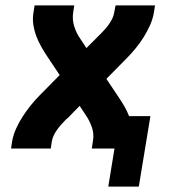

<svg xmlns="http://www.w3.org/2000/svg" viewBox="-20 -550 640 711"><path d="M494 141H381L404 0H320L324 -27Q329 -53 320.5 -78Q312 -103 298 -123L275 -158L232 -114Q231 -113 230 -112Q229 -111 227 -110Q226 -109 225 -108Q224 -107 223 -106Q223 -106 223 -106Q223 -106 223 -106Q223 -106 223 -106Q223 -106 223 -106L222 -105Q214 -97 206 -88Q198 -79 191 -69Q184 -59 179 -48.5Q174 -38 172 -27L168 0H21L25 -27Q29 -50 39.5 -73.5Q50 -97 64 -118.5Q78 -140 94 -160Q110 -180 128 -198L201 -272L155 -341Q143 -359 132.5 -377.5Q122 -396 114.5 -416Q107 -436 103.5 -458.5Q100 -481 104 -504L108 -530H255L251 -504Q247 -477 255 -452Q263 -427 277 -407L300 -372L344 -416Q345 -417 346 -418Q347 -419 348 -420Q349 -421 350 -422Q351 -423 352 -424Q352 -424 352 -424Q352 -424 352 -424Q352 -424 352 -424Q352 -424 352 -424L353 -425Q361 -433 369 -442Q377 -451 384 -461Q391 -471 396 -481.5Q401 -492 403 -504L408 -530H554L550 -504Q546 -480 535.5 -456.5Q525 -433 511.5 -411.5Q498 -390 481.5 -370Q465 -350 447 -332L374 -258L420 -189Q431 -173 441 -155.5Q451 -138 458 -120H537Z"/></svg>

Font: Iosevka Curly HvExObl
Style: Regular
Weight: 900
Width: 7
Italic angle: -9°
Monospace: yes
Designer: Belleve Invis
Foundry: Belleve Invis
Version: Version 11.1.0; ttfautohint (v1.8.3)